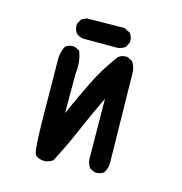

<svg xmlns="http://www.w3.org/2000/svg" viewBox="-88 -638 676 715"><g transform="rotate(15 250.0 -280.0)"><path d="M148.4 -2Q115.2 -2 107.4 -20.5Q99.6 -39.1 98.6 -192.9Q97.7 -346.7 96.7 -377Q95.7 -407.2 109.4 -432.6Q123 -444.3 144.5 -442.4L164.1 -432.6Q179.7 -395.5 173.8 -348.6V-194.3Q203.1 -260.7 234.4 -324.2Q265.6 -387.7 309.6 -446.3Q323.2 -458 344.7 -456.1L364.3 -446.3Q376 -428.7 377.9 -409.2L383.8 -58.6Q383.8 -37.1 372.1 -19.5Q358.4 -7.8 336.9 -9.8L317.4 -19.5Q303.7 -39.1 305.7 -64.5L303.7 -284.2Q271.5 -217.8 242.2 -149.4Q212.9 -81.1 177.7 -13.7Q164.1 -3.9 148.4 -2ZM168 -479.5Q152.3 -481.4 140.6 -491.2Q128.9 -504.9 130.9 -526.4L140.6 -545.9L160.2 -555.7L305.7 -557.6L329.1 -545.9Q340.8 -532.2 338.9 -510.7L329.1 -491.2Q315.4 -481.4 299.8 -479.5Z"/></g></svg>

Font: NaikaiFont
Style: Regular
Weight: 400
Version: Version 1.67